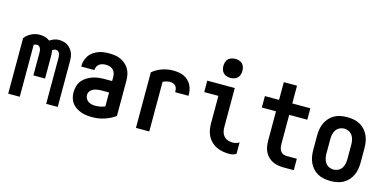

<svg xmlns="http://www.w3.org/2000/svg" viewBox="-71 -1150 3143 1558"><g transform="rotate(15 1500.0 -371.0)"><path d="M42 0V-467Q52 -481 66.5 -492.5Q81 -504 97 -512Q113 -520 130.5 -524Q148 -528 166 -528Q189 -528 211.5 -522Q234 -516 251 -502Q268 -513 287 -520.5Q306 -528 326 -528Q344 -528 362.5 -524.5Q381 -521 397 -511.5Q413 -502 425.5 -487.5Q438 -473 445.5 -456Q453 -439 455.5 -421Q458 -403 458 -384V0H361V-384Q361 -394 360 -403.5Q359 -413 355 -422Q351 -431 343.5 -437.5Q336 -444 326 -444Q317 -444 309 -441Q301 -438 294 -433Q297 -421 298 -408.5Q299 -396 299 -384V-196H201V-384Q201 -394 200 -403.5Q199 -413 195 -422Q191 -431 183.5 -437.5Q176 -444 166 -444Q159 -444 152 -442Q145 -440 139 -437V0Z M751 8Q727 8 703 5.5Q679 3 656.5 -5Q634 -13 613.5 -26Q593 -39 578.5 -58Q564 -77 557.5 -100.5Q551 -124 551 -148Q551 -174 558 -199.5Q565 -225 581 -245.5Q597 -266 619.5 -280Q642 -294 666.5 -302.5Q691 -311 717 -314Q743 -317 769 -317H830V-351Q830 -368 825 -383.5Q820 -399 808.5 -410.5Q797 -422 781 -427Q765 -432 749 -432Q734 -432 720 -429Q706 -426 694 -417.5Q682 -409 675 -395.5Q668 -382 668 -368V-366H557V-371Q557 -394 564 -416.5Q571 -439 584 -458.5Q597 -478 616.5 -491.5Q636 -505 657.5 -513.5Q679 -522 702.5 -525Q726 -528 749 -528Q774 -528 798.5 -524.5Q823 -521 845.5 -511Q868 -501 887 -484.5Q906 -468 918.5 -446.5Q931 -425 936 -400.5Q941 -376 941 -351V-53Q900 -24 851 -8Q802 8 751 8ZM751 -88Q771 -88 791 -92Q811 -96 830 -104V-221H769Q757 -221 745.5 -220Q734 -219 722.5 -216.5Q711 -214 700 -209Q689 -204 680.5 -196.5Q672 -189 667 -178Q662 -167 662 -155Q662 -140 670 -125.5Q678 -111 691 -102.5Q704 -94 719.5 -91Q735 -88 751 -88Z M1115 0V-467Q1151 -497 1196 -512.5Q1241 -528 1287 -528Q1310 -528 1333 -524.5Q1356 -521 1376.5 -512Q1397 -503 1414 -487Q1431 -471 1441.5 -450.5Q1452 -430 1456 -407.5Q1460 -385 1460 -362H1348Q1348 -375 1345.5 -388.5Q1343 -402 1334.5 -412.5Q1326 -423 1313.5 -427.5Q1301 -432 1288 -432Q1272 -432 1256.5 -428Q1241 -424 1227 -417V0Z M1903 8Q1876 8 1848.5 3.5Q1821 -1 1796.5 -12Q1772 -23 1751.5 -41.5Q1731 -60 1718 -84Q1705 -108 1699.5 -135Q1694 -162 1694 -189V-424H1575V-520H1806V-189Q1806 -169 1811.5 -149.5Q1817 -130 1830.5 -115.5Q1844 -101 1863.5 -94.5Q1883 -88 1903 -88Q1917 -88 1931.5 -92Q1946 -96 1958 -104V-8Q1946 0 1931.5 4Q1917 8 1903 8ZM1750 -590Q1734 -590 1718 -595Q1702 -600 1691 -611Q1680 -622 1675 -638Q1670 -654 1670 -670Q1670 -686 1675 -702Q1680 -718 1691 -729Q1702 -740 1718 -745Q1734 -750 1750 -750Q1766 -750 1782 -745Q1798 -740 1809 -729Q1820 -718 1825 -702Q1830 -686 1830 -670Q1830 -654 1825 -638Q1820 -622 1809 -611Q1798 -600 1782 -595Q1766 -590 1750 -590Z M2441 0H2355Q2331 0 2307.5 -4Q2284 -8 2262.5 -18.5Q2241 -29 2224 -46Q2207 -63 2196.5 -84.5Q2186 -106 2182 -130Q2178 -154 2178 -178V-424H2059V-520H2178V-669H2289V-520H2441V-424H2289V-178Q2289 -163 2292 -148Q2295 -133 2303.5 -120.5Q2312 -108 2326 -102Q2340 -96 2355 -96H2441Z M2750 8Q2723 8 2695.5 3Q2668 -2 2644 -15Q2620 -28 2601.5 -48.5Q2583 -69 2571.5 -93.5Q2560 -118 2555.5 -145.5Q2551 -173 2551 -200V-320Q2551 -347 2555.5 -374.5Q2560 -402 2571.5 -426.5Q2583 -451 2601.5 -471.5Q2620 -492 2644 -505Q2668 -518 2695.5 -523Q2723 -528 2750 -528Q2777 -528 2804.5 -523Q2832 -518 2856 -505Q2880 -492 2898.5 -471.5Q2917 -451 2928.5 -426.5Q2940 -402 2944.5 -374.5Q2949 -347 2949 -320V-200Q2949 -173 2944.5 -145.5Q2940 -118 2928.5 -93.5Q2917 -69 2898.5 -48.5Q2880 -28 2856 -15Q2832 -2 2804.5 3Q2777 8 2750 8ZM2750 -88Q2770 -88 2788.5 -97Q2807 -106 2818.5 -123Q2830 -140 2834 -160Q2838 -180 2838 -200V-320Q2838 -340 2834 -360Q2830 -380 2818.5 -397Q2807 -414 2788.5 -423Q2770 -432 2750 -432Q2730 -432 2711.5 -423Q2693 -414 2681.5 -397Q2670 -380 2666 -360Q2662 -340 2662 -320V-200Q2662 -180 2666 -160Q2670 -140 2681.5 -123Q2693 -106 2711.5 -97Q2730 -88 2750 -88Z"/></g></svg>

Font: Moesevka
Style: Bold
Weight: 700
Monospace: yes
Designer: Belleve Invis
Foundry: Belleve Invis
Version: Version 32.5.0; ttfautohint (v1.8.4)